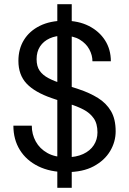

<svg xmlns="http://www.w3.org/2000/svg" viewBox="-20 -811 618 918"><path d="M254 87V-791H323V87ZM297 12Q220 12 163 -16Q106 -44 75 -94Q44 -144 44 -210H132Q132 -169 151 -134.5Q170 -100 206.5 -79.5Q243 -59 297 -59Q344 -59 377.5 -74.5Q411 -90 428.5 -117Q446 -144 446 -178Q446 -220 428 -245.5Q410 -271 379.5 -287Q349 -303 309.5 -315Q270 -327 227 -342Q146 -370 107 -411.5Q68 -453 68 -520Q68 -577 94.5 -620Q121 -663 170.5 -687.5Q220 -712 288 -712Q355 -712 404.5 -687Q454 -662 482 -618.5Q510 -575 510 -518H422Q422 -547 407 -575Q392 -603 361.5 -621.5Q331 -640 285 -640Q247 -641 217.5 -627.5Q188 -614 171.5 -589Q155 -564 155 -528Q155 -494 169.5 -473Q184 -452 211.5 -437.5Q239 -423 276 -411Q313 -399 358 -384Q409 -367 448.5 -342.5Q488 -318 510.5 -280Q533 -242 533 -183Q533 -133 506.5 -88.5Q480 -44 428 -16Q376 12 297 12Z"/></svg>

Font: DM Sans 24pt
Style: Regular
Weight: 400
Designer: Colophon Foundry, Jonny Pinhorn
Foundry: Colophon Foundry
Version: Version 4.004;gftools[0.9.30]